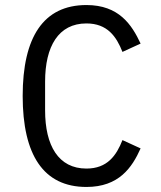

<svg xmlns="http://www.w3.org/2000/svg" viewBox="-20 -730 640 762"><path d="M323 12C452 12 504 -65 538 -141L466 -174C442 -113 406 -61 323 -61C212 -61 159 -152 159 -292V-406C159 -546 212 -637 323 -637C406 -637 442 -585 466 -524L538 -557C503 -632 452 -710 323 -710C152 -710 70 -582 70 -349C70 -116 152 12 323 12Z"/></svg>

Font: IBM Mono
Style: Regular
Weight: 400
Monospace: yes
Designer: Mike Abbink, Paul van der Laan, Pieter van Rosmalen
Foundry: Bold Monday
Version: Version 2.3